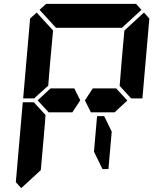

<svg xmlns="http://www.w3.org/2000/svg" viewBox="-20 -1020 856 995"><path d="M162 -515 158 -510H100L136 -924L170 -955L255 -862L240 -698L231 -590L230 -576ZM582 -562 640 -499 574 -438H546H510H451L420 -500L461 -562H520H557ZM192 -144 191 -138 90 -45 62 -76 98 -490H156L160 -485L216 -424L213 -384L206 -302ZM726 -955 754 -924 718 -510H660L656 -514L600 -575L601 -586L610 -698L624 -856L625 -862ZM559 -338 542 -144H511L467 -234L483 -418H520ZM185 -969 219 -1000H390H514H685L713 -969L612 -876H587H503H379H295H276H270ZM365 -562 396 -500 355 -438H296H259H232L175 -500L242 -562H269H306Z"/></svg>

Font: DSEG14 Classic
Style: Bold Italic
Weight: 700
Italic angle: -5°
Designer: Keshikan(Twitter:@keshinomi_88pro)
Version: Version 0.46